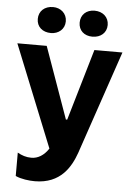

<svg xmlns="http://www.w3.org/2000/svg" viewBox="-61 -774 695 1023"><g transform="rotate(5 286.5 -262.5)"><path d="M403 -590C447 -590 479 -617 479 -659C479 -701 447 -729 403 -729C359 -729 329 -701 329 -659C329 -617 359 -590 403 -590ZM181 -590C222 -590 255 -617 255 -659C255 -701 222 -729 181 -729C136 -729 105 -701 105 -659C105 -617 136 -590 181 -590ZM164 204C303 204 355 109 382 33L570 -520H420L308 -138H301L165 -520H8L227 24C202 62 170 81 135 81C107 81 84 73 61 60V185C91 199 134 204 164 204Z"/></g></svg>

Font: Fixel Display Bold
Style: Bold
Weight: 700
Designer: AlfaBravo + MacPaw
Foundry: Kyrylo Tkachov, Marchela Mozhyna, Serhii Makarenko, Maria Weinstein, Zakhar Kryvoshyya
Version: Version 1.211